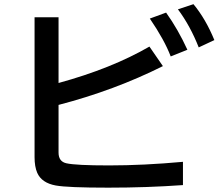

<svg xmlns="http://www.w3.org/2000/svg" viewBox="-20 -886 1040 911"><path d="M144 -804.2H257.8V-492.2Q509.3 -561 689 -665L752.9 -572.3Q522.5 -457 257.8 -388.2V-162.1Q257.8 -119.6 294.9 -111.3Q339.8 -101.1 497.6 -101.1Q661.1 -101.1 848.1 -118.2V-7.8Q678.2 4.4 493.7 4.4Q300.8 4.4 244.6 -5.9Q177.7 -18.1 156.7 -65.9Q144 -95.2 144 -140.1ZM790 -618.2Q759.8 -697.3 690.9 -797.9L768.1 -826.2Q825.2 -746.1 869.1 -649.9ZM922.9 -661.1Q882.8 -763.2 824.2 -841.8L897.9 -866.2Q956.1 -795.9 997.1 -695.8Z"/></svg>

Font: BIZ UDGothic
Style: Bold
Weight: 700
Monospace: yes
Designer: TypeBank Co., Ltd.
Foundry: Morisawa Inc.
Version: Version 1.05